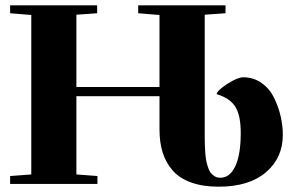

<svg xmlns="http://www.w3.org/2000/svg" viewBox="-20 -683 1098 713"><path d="M17.6 0V-29.3L96.2 -35.2V-627.4L17.6 -633.8V-663.1H340.8V-633.8L263.7 -628.4V-359.9H572.3V-627.4L493.2 -633.8V-663.1H817.4V-633.8L740.2 -628.4V-181.2Q740.2 -162.6 740.5 -151.1Q740.7 -139.6 741.9 -121.1Q743.2 -102.5 745.1 -90.6Q747.1 -78.6 751.5 -64.5Q755.9 -50.3 761.7 -42.2Q767.6 -34.2 776.9 -28.6Q786.1 -22.9 797.9 -22.9Q834 -22.9 854 -66.2Q874 -109.4 874 -189.5Q874 -254.4 854 -286.4Q834 -318.4 784.2 -333.5Q787.6 -348.1 825.2 -372.1Q862.8 -396 883.3 -396Q921.4 -396 951.2 -375Q981 -354 997.3 -320.8Q1013.7 -287.6 1022 -252Q1030.3 -216.3 1030.3 -182.1Q1030.3 -96.7 967.5 -43.2Q904.8 10.3 792 10.3Q732.9 10.3 689.7 -5.4Q646.5 -21 621.1 -50Q595.7 -79.1 584 -116.7Q572.3 -154.3 572.3 -202.1V-325.7H263.7V-35.2L341.8 -29.3V0Z"/></svg>

Font: Elstob Grade
Style: Regular
Weight: 400
Designer: Peter S. Baker
Version: Version 1.015